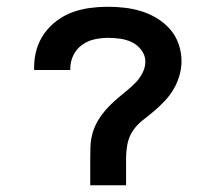

<svg xmlns="http://www.w3.org/2000/svg" viewBox="-20 -548 640 568"><path d="M247 0V-78Q247 -95 247.5 -112.5Q248 -130 252 -147Q256 -164 263.5 -179.5Q271 -195 281.5 -209Q292 -223 304.5 -235.5Q317 -248 330 -259Q343 -270 356.5 -281Q370 -292 382 -304.5Q394 -317 402 -333Q410 -349 410 -366Q410 -384 398.5 -399.5Q387 -415 370.5 -423Q354 -431 335.5 -433.5Q317 -436 299 -436Q279 -436 259 -431.5Q239 -427 222.5 -415Q206 -403 197 -384.5Q188 -366 188 -346Q188 -345 188 -344Q188 -343 188 -341H81Q81 -344 81 -346Q81 -348 81 -351Q81 -377 88.5 -402.5Q96 -428 111.5 -449.5Q127 -471 148.5 -487Q170 -503 195 -512Q220 -521 246.5 -524.5Q273 -528 299 -528Q324 -528 349.5 -525Q375 -522 399 -514.5Q423 -507 445 -493.5Q467 -480 483.5 -461Q500 -442 508.5 -417.5Q517 -393 517 -367Q517 -346 511 -325Q505 -304 494 -285Q483 -266 468 -250Q453 -234 436.5 -220Q420 -206 402.5 -192.5Q385 -179 373 -161Q361 -143 357 -121.5Q353 -100 353 -78V0Z"/></svg>

Font: Iosevka SS04 Semibold Extended
Style: Regular
Weight: 600
Width: 7
Monospace: yes
Designer: Belleve Invis
Foundry: Belleve Invis
Version: Version 19.0.0; ttfautohint (v1.8.4)